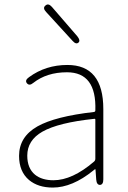

<svg xmlns="http://www.w3.org/2000/svg" viewBox="-20 -833 576 866"><path d="M218 13Q152 13 111 -21Q66 -59 66 -130Q66 -216 149 -263Q229 -308 404 -328Q410 -329 410 -335Q416 -507 282 -507Q191 -507 130 -459Q112 -444 101 -458Q91 -471 111 -485Q186 -540 284 -540Q446 -540 446 -341V-24Q446 0 431 1Q416 1 414 -23L411 -65Q411 -70 409.5 -70Q408 -70 401 -64Q306 13 218 13ZM221 -20Q306 -20 404 -104Q410 -109 410 -117V-293Q410 -298 405 -297Q243 -280 171 -239Q103 -200 103 -131Q103 -74 138 -45Q169 -20 221 -20ZM334 -641Q323 -631 307 -649L188 -779Q171 -797 185 -808Q198 -820 214 -802L329 -669Q344 -650 334 -641Z"/></svg>

Font: Resource Han Rounded KR ExtraLight
Style: Regular
Weight: 250
Designer: Cyano Hao (round all glyphs); Ryoko NISHIZUKA 西塚涼子 (kana, bopomofo & ideographs); Paul D. Hunt (Latin, Greek & Cyrillic)
Foundry: Cyano Hao
Version: 0.990